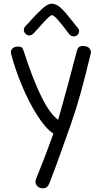

<svg xmlns="http://www.w3.org/2000/svg" viewBox="-20 -760 562 1039"><path d="M172 223Q172 217 175 209Q230 73 269 -37Q228 -63 182 -135Q136 -207 98.5 -297.5Q61 -388 41 -465Q39 -471 39 -478Q39 -490 49 -499Q59 -508 78 -508Q93 -508 99 -502Q105 -496 109 -481Q211 -167 295 -112Q356 -328 396 -485Q400 -499 407 -505Q414 -511 429 -511Q466 -511 472 -481Q473 -477 471 -470Q437 -330 415.5 -253Q394 -176 362 -83Q339 -17 304.5 78.5Q270 174 247 232Q242 246 233.5 252.5Q225 259 212 259Q195 259 183.5 248.5Q172 238 172 223ZM354 -576Q320 -622 295.5 -650Q271 -678 262 -678Q254 -678 233 -657Q212 -636 170 -588Q153 -568 139 -568Q128 -568 118.5 -577Q109 -586 109 -597Q109 -610 119 -620Q135 -636 144 -647Q182 -689 210.5 -714.5Q239 -740 259 -740Q285 -740 310 -716.5Q335 -693 372 -645L399 -611Q408 -602 408 -591Q408 -580 399.5 -571.5Q391 -563 380 -563Q363 -563 354 -576Z"/></svg>

Font: Mali
Style: Regular
Weight: 400
Version: Version 1.000; ttfautohint (v1.6)